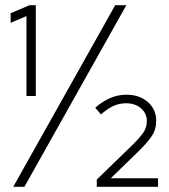

<svg xmlns="http://www.w3.org/2000/svg" viewBox="-20 -720 651 740"><path d="M82 -350V-658L21 -632V-669L94 -700H118V-350ZM31 0 424 -700H467L74 0ZM353 0V-28L484 -155Q517 -187 531.5 -207.5Q546 -228 546 -253Q546 -283 523.5 -302.5Q501 -322 466 -322Q441 -322 419 -312.5Q397 -303 369 -279L347 -305Q375 -329 404.5 -342Q434 -355 467 -355Q518 -355 550 -326.5Q582 -298 582 -255Q582 -221 565 -195.5Q548 -170 510 -133L407 -33H589V0Z"/></svg>

Font: Red Hat Display
Style: Regular
Weight: 300
Designer: Pentagram, MCKL
Foundry: Pentagram, MCKL
Version: Version 1.023